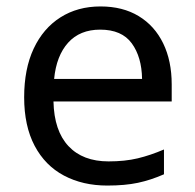

<svg xmlns="http://www.w3.org/2000/svg" viewBox="-20 -566 604 596"><path d="M292 -546Q361 -546 410.5 -516Q460 -486 486.5 -431.5Q513 -377 513 -304V-251H146Q148 -160 192.5 -112.5Q237 -65 317 -65Q368 -65 407.5 -74.5Q447 -84 489 -102V-25Q448 -7 408 1.5Q368 10 313 10Q237 10 178.5 -21Q120 -52 87.5 -113.5Q55 -175 55 -264Q55 -352 84.5 -415Q114 -478 167.5 -512Q221 -546 292 -546ZM291 -474Q228 -474 191.5 -433.5Q155 -393 148 -321H421Q420 -389 389 -431.5Q358 -474 291 -474Z"/></svg>

Font: Noto Sans Tai Le
Style: Regular
Weight: 400
Designer: Monotype Design Team
Foundry: Monotype Imaging Inc.
Version: Version 2.002; ttfautohint (v1.8.4.7-5d5b)